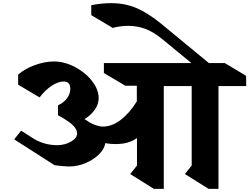

<svg xmlns="http://www.w3.org/2000/svg" viewBox="-20 -1186 1582 1218"><path d="M1366 -640V12H1303L1153 -82L1196 -136V-640H1019V12H956L806 -82L849 -136V-310Q818 -289 785.5 -280.5Q753 -272 710 -272Q680 -272 648 -278Q643 -242 608.5 -207.5Q574 -173 523 -151.5Q472 -130 421 -130Q402 -130 374.5 -132.5Q347 -135 326 -138L70 -302L114 -357L174 -319Q214 -291 256 -278Q298 -265 345 -265Q393 -266 431 -288Q469 -310 469 -340Q469 -366 441.5 -392.5Q414 -419 348 -455V-518Q385 -535 405.5 -563Q426 -591 426 -623Q426 -669 384 -669Q349 -669 308 -642Q267 -615 231 -568L95 -649V-712Q135 -749 199.5 -772.5Q264 -796 322 -796Q389 -796 455.5 -761Q522 -726 564 -672Q606 -618 606 -563Q606 -526 582 -491Q558 -456 516 -430Q533 -421 552 -407Q600 -383 633 -383Q689 -383 744.5 -424.5Q800 -466 848 -543V-642H775L639 -723V-786H1194L1013 -935Q953 -984 902 -1003Q851 -1022 794 -1022Q744 -1022 695 -1009L559 -1090V-1153Q624 -1166 685 -1166Q772 -1166 844.5 -1135.5Q917 -1105 1003 -1035L1305 -786H1406L1541 -705L1542 -640Z"/></svg>

Font: Inknut Antiqua
Style: Bold
Weight: 700
Designer: Claus Eggers Sørensen
Foundry: Claus Eggers Sørensen
Version: Version 1.003; ttfautohint (v1.8.2) -l 8 -r 50 -G 200 -x 14 